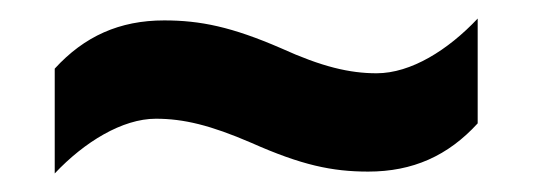

<svg xmlns="http://www.w3.org/2000/svg" viewBox="-20 -447 575 207"><path d="M251 -293C305 -269 338 -262 377 -262C425 -262 463 -279 495 -314V-427C463 -393 423 -368 386 -368C357 -368 327 -375 283 -395C230 -418 196 -425 157 -425C109 -425 71 -408 39 -373V-260C71 -294 112 -319 148 -319C178 -319 207 -312 251 -293Z"/></svg>

Font: Noto Sans Kannada SemiCondensed
Style: Bold
Weight: 700
Width: 4
Designer: Jelle Bosma - Monotype Design Team
Foundry: Monotype Imaging Inc.
Version: Version 2.005